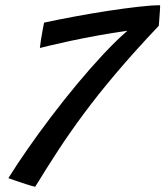

<svg xmlns="http://www.w3.org/2000/svg" viewBox="-20 -704 632 734"><path d="M114.5 10Q100.5 7 77.5 -0.5Q54.5 -8 35 -14.8Q15.5 -21.5 12 -23Q43 -73 84.8 -133Q126.5 -193 174.8 -256.8Q223 -320.5 274 -381.8Q325 -443 374.2 -495.8Q423.5 -548.5 467 -586.5Q410 -578.5 353.8 -568.2Q297.5 -558 250 -547.8Q202.5 -537.5 171 -530Q139.5 -522.5 132.5 -520.5Q133 -528 136 -548Q139 -568 142.8 -588.2Q146.5 -608.5 148.5 -617.5Q204 -629.5 267.5 -641.2Q331 -653 393.2 -662.5Q455.5 -672 507.8 -678Q560 -684 592 -684Q592.5 -677.5 591.2 -660.8Q590 -644 588.8 -627.5Q587.5 -611 587 -605.5Q492.5 -505.5 422.8 -423Q353 -340.5 299.8 -268.5Q246.5 -196.5 202.2 -128.8Q158 -61 114.5 10Z"/></svg>

Font: Grandstander
Style: Italic
Weight: 400
Italic angle: -15°
Designer: Tyler Finck
Foundry: Etcetera Type Co
Version: Version 1.200; ttfautohint (v1.8.3)